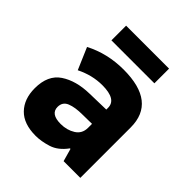

<svg xmlns="http://www.w3.org/2000/svg" viewBox="-204 -866 1008 1008"><g transform="rotate(45 300.0 -362.5)"><path d="M470 -626V-735H151V-626ZM198 -179Q198 -216 231.5 -229.5Q265 -243 320 -243L389 -244V-215Q389 -171 354 -149Q319 -127 273 -127Q198 -127 198 -179ZM398 -71H402L422 0H546V-374Q546 -563 305 -563Q185 -563 85 -511L137 -390Q209 -426 284 -426Q389 -426 389 -363V-350L268 -347Q170 -345 107 -303Q44 -261 44 -164Q44 -84 89.5 -37Q135 10 224 10Q265 10 313 -5Q361 -20 398 -71Z"/></g></svg>

Font: Noto Sans Mono UI ExtraBold
Style: Regular
Weight: 800
Designer: Monotype Design team
Foundry: Monotype Imaging Inc.
Version: 1.000